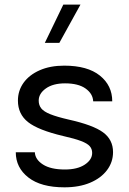

<svg xmlns="http://www.w3.org/2000/svg" viewBox="-20 -801 554 826"><path d="M252.4 -781.2H326.2L235.4 -616.7H172.9ZM256.3 -518.6Q356.4 -518.6 409.7 -475.8Q462.9 -433.1 462.9 -365.2H380.9Q379.4 -397.9 348.1 -420.2Q316.9 -442.4 259.8 -442.4Q208 -442.4 177.2 -420.4Q146.5 -398.4 146.5 -368.2Q146.5 -348.6 157.5 -334.7Q168.5 -320.8 196.5 -309.6Q224.6 -298.3 275.4 -286.6Q380.4 -263.2 423.3 -231.7Q466.3 -200.2 466.3 -146.5Q466.3 -103.5 440.4 -69.1Q414.6 -34.7 367.7 -14.9Q320.8 4.9 257.3 4.9Q156.2 4.9 102.1 -37.4Q47.9 -79.6 47.9 -146H129.9Q131.3 -114.7 164.8 -93.3Q198.2 -71.8 259.3 -71.8Q313 -71.8 344.7 -92.8Q376.5 -113.8 376.5 -143.1Q376.5 -160.2 366 -172.1Q355.5 -184.1 328.6 -194.3Q301.8 -204.6 252 -215.8Q144.5 -241.2 100.8 -275.6Q57.1 -310.1 57.1 -368.2Q57.1 -411.1 81.5 -445.1Q106 -479 150.9 -498.8Q195.8 -518.6 256.3 -518.6Z"/></svg>

Font: Estedad-FD Medium
Style: Regular
Weight: 500
Designer: Amin Abedi
Version: Version 7.3